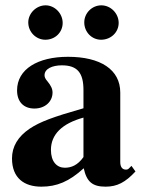

<svg xmlns="http://www.w3.org/2000/svg" viewBox="-20 -686 540 720"><path d="M425 -600C425 -636 395 -666 360 -666C325 -666 296 -637 296 -602C296 -566 324 -537 359 -537C396 -537 425 -565 425 -600ZM215 -600C215 -636 185 -666 151 -666C116 -666 86 -636 86 -602C86 -566 115 -537 150 -537C187 -537 215 -565 215 -600ZM473 -64 463 -54C460 -51 457 -50 452 -50C438 -50 431 -61 431 -78V-339C431 -425 357 -473 235 -473C122 -473 44 -427 44 -347C44 -305 68 -279 109 -279C149 -279 177 -305 177 -339C177 -353 171 -365 158 -381C149 -391 147 -398 147 -404C147 -428 176 -441 212 -441C271 -441 293 -412 293 -348V-280C177 -247 130 -229 92 -204C47 -174 25 -136 25 -92C25 -18 71 14 135 14C193 14 239 -5 294 -55C305 -4 327 14 376 14C419 14 450 -2 488 -43ZM293 -97C271 -66 247 -57 223 -57C193 -57 171 -80 171 -124C171 -182 213 -223 293 -245Z"/></svg>

Font: XITS
Style: Bold
Weight: 700
Designer: MicroPress Inc., with final additions and corrections provided by Coen Hoffman, Elsevier (retired)
Version: Version 1.107